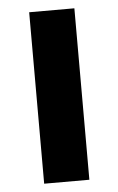

<svg xmlns="http://www.w3.org/2000/svg" viewBox="-47 -622 404 656"><g transform="rotate(-5 155.5 -294.0)"><path d="M78 0V-588H233V0Z"/></g></svg>

Font: Ruda SemiBold
Style: Bold
Weight: 900
Designer: Mariela Monsalve and Angelina Sanchez
Foundry: Mariela Monsalve and Angelina Sanchez
Version: Version 2.000